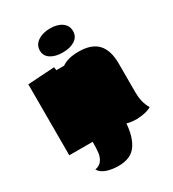

<svg xmlns="http://www.w3.org/2000/svg" viewBox="-224 -864 1075 1195"><g transform="rotate(-30 313.5 -266.5)"><path d="M204 -656Q204 -696 239 -720Q274 -744 328 -744Q380 -744 412 -721Q444 -698 444 -658Q444 -618 410.5 -596Q377 -574 323 -574Q270 -574 237 -595.5Q204 -617 204 -656ZM513 15Q474 15 444 6Q437 103 397.5 157Q358 211 271 211Q227 211 189 199Q151 187 133 158Q167 151 182.5 128.5Q198 106 201.5 77Q205 48 205 0H37V-510L229 -522L232 -499H288Q330 -530 409 -530Q501 -530 545 -483Q589 -436 589 -342V-134Q589 -99 596 -69Q603 -39 620 -10Q602 2 571 8.5Q540 15 513 15Z"/></g></svg>

Font: Sansita Black
Style: Regular
Weight: 900
Designer: Pablo Cosgaya
Foundry: Omnibus-Type
Version: Version 1.006; ttfautohint (v1.5)